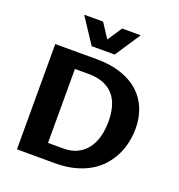

<svg xmlns="http://www.w3.org/2000/svg" viewBox="-164 -1091 1141 1226"><g transform="rotate(20 406.0 -477.5)"><path d="M88.4 -715.3H368.7Q462.9 -715.3 534.9 -691.4Q606.9 -667.5 656 -623.8Q705.1 -580.1 730.2 -518.6Q755.4 -457 755.4 -382.3Q755.4 -337.4 745.8 -291.5Q736.3 -245.6 715.8 -203.1Q695.3 -160.6 663.1 -123.3Q630.9 -85.9 585.4 -58.6Q540 -31.2 480.7 -15.4Q421.4 0.5 347.2 0.5L88.4 0ZM260.7 -106.4H365.7Q419.9 -106.4 459.7 -126.2Q499.5 -146 525.6 -180.9Q551.8 -215.8 564.5 -263.2Q577.1 -310.5 577.1 -366.2Q577.1 -488.3 519.3 -548.6Q461.4 -608.9 354.5 -608.9H260.7ZM582 -954.6 467.8 -782.2H311.5L197.8 -954.6H326.2L390.6 -856.4L455.6 -954.6Z"/></g></svg>

Font: Proza Libre
Style: Bold
Weight: 700
Designer: Jasper de Waard
Foundry: Jasper de Waard
Version: Version 1.000; ttfautohint (v1.4.1.8-43bc)